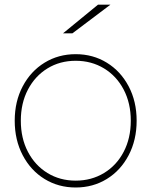

<svg xmlns="http://www.w3.org/2000/svg" viewBox="-20 -817 662 840"><path d="M463.3 -796.7 296.7 -671.1H255.6L408.9 -796.7ZM44.4 -288.9Q44.4 -373.3 79.4 -439.4Q114.4 -505.6 175 -542.8Q235.6 -580 311.1 -580Q386.7 -580 447.2 -542.8Q507.8 -505.6 542.8 -439.4Q577.8 -373.3 577.8 -288.9Q577.8 -204.4 542.8 -137.8Q507.8 -71.1 447.2 -33.9Q386.7 3.3 311.1 3.3Q235.6 3.3 175 -33.9Q114.4 -71.1 79.4 -137.8Q44.4 -204.4 44.4 -288.9ZM552.2 -288.9Q552.2 -365.6 521.1 -425Q490 -484.4 435 -517.8Q380 -551.1 311.1 -551.1Q242.2 -551.1 187.8 -517.8Q133.3 -484.4 102.2 -425Q71.1 -365.6 71.1 -288.9Q71.1 -212.2 102.2 -152.8Q133.3 -93.3 187.8 -60Q242.2 -26.7 311.1 -26.7Q380 -26.7 435 -60Q490 -93.3 521.1 -152.8Q552.2 -212.2 552.2 -288.9Z"/></svg>

Font: Paperlogy 1 Thin
Style: Regular
Weight: 250
Designer: redesigned by Lee Juim, glyphs from Gmarket Sans & Montserrat
Foundry: PT&
Version: Version 1.001